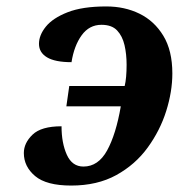

<svg xmlns="http://www.w3.org/2000/svg" viewBox="-20 -566 592 596"><path d="M201 10Q124 10 89 -19.5Q54 -49 54 -91Q54 -122 81 -148Q108 -174 171 -174Q171 -122 187.5 -85.5Q204 -49 239 -49Q285 -49 312.5 -99Q340 -149 355 -236H186L195 -299H367Q370 -311 371.5 -328Q373 -345 373 -365Q373 -398 366.5 -426Q360 -454 343.5 -471.5Q327 -489 295 -489Q257 -489 233.5 -456.5Q210 -424 202 -373Q151 -373 126 -388Q101 -403 101 -430Q101 -457 122.5 -483.5Q144 -510 190 -528Q236 -546 310 -546Q367 -546 413 -523.5Q459 -501 487 -455Q515 -409 515 -338Q515 -282 496 -221.5Q477 -161 438.5 -108Q400 -55 341 -22.5Q282 10 201 10Z"/></svg>

Font: Noto Serif SemiCondensed
Style: Bold Italic
Weight: 700
Width: 4
Italic angle: -12°
Designer: Monotype Design Team
Foundry: Monotype Imaging Inc.
Version: Version 2.014